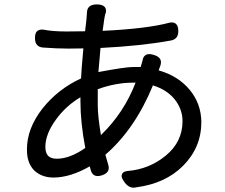

<svg xmlns="http://www.w3.org/2000/svg" viewBox="-20 -789 1040 887"><path d="M772.5 -685.5Q803.7 -685.5 803.7 -645.5Q803.7 -624 793.5 -613.8Q783.2 -603.5 767.6 -601.6Q635.7 -577.1 444.3 -567.4Q440.4 -530.3 434.6 -456.1Q558.6 -479.5 594.7 -479.5Q595.7 -479.5 596.7 -479.5H629.9L638.7 -509.8Q640.6 -523.4 648.4 -531.2Q656.2 -539.1 669.9 -539.1Q677.7 -539.1 687.5 -536.1Q706.1 -531.2 714.8 -522.5Q723.6 -513.7 723.6 -502Q723.6 -495.1 721.7 -488.3L712.9 -463.9Q802.7 -438.5 856 -374.5Q909.2 -310.5 910.2 -225.6Q910.2 -107.4 825.2 -22.5Q744.1 58.6 610.4 76.2Q603.5 78.1 597.7 78.1Q571.3 78.1 551.8 47.9Q542 33.2 542 24.4Q542 4.9 567.4 1Q567.4 1 568.4 1Q668.9 -6.8 746.1 -70.3Q823.2 -133.8 823.2 -229.5Q823.2 -285.2 786.1 -331.1Q750 -375 686.5 -394.5Q603.5 -192.4 466.8 -74.2L480.5 -26.4Q482.4 -19.5 482.4 -13.7Q482.4 0 473.6 8.3Q464.8 16.6 452.6 20.5Q440.4 24.4 432.6 24.4Q418 24.4 410.2 16.6Q402.3 8.8 399.4 -2.9L394.5 -20.5Q304.7 31.2 226.6 31.2Q172.9 31.2 137.7 -2Q104.5 -36.1 104.5 -95.7Q104.5 -97.7 104.5 -99.6Q104.5 -195.3 175.8 -287.1Q248 -377.9 354.5 -426.8Q355.5 -460.9 365.2 -565.4L295.9 -564.5Q243.2 -564.5 179.7 -569.3Q162.1 -570.3 151.9 -580.6Q141.6 -590.8 141.6 -613.3Q141.6 -635.7 150.4 -644Q159.2 -652.3 171.9 -652.3Q174.8 -652.3 178.7 -652.3Q221.7 -643.6 285.6 -643.6Q349.6 -643.6 373 -644.5L378.9 -694.3Q380.9 -723.6 381.8 -731.4Q382.8 -768.6 427.7 -768.6Q452.1 -768.6 462.9 -757.8Q469.7 -751 469.7 -739.3Q469.7 -728.5 466.8 -725.6Q462.9 -714.8 454.1 -646.5Q660.2 -656.2 764.6 -684.6Q769.5 -685.5 772.5 -685.5ZM595.7 -407.2Q515.6 -407.2 431.6 -377V-309.6Q431.6 -306.6 431.6 -303.7Q431.6 -252.9 446.3 -165Q552.7 -267.6 606.4 -407.2ZM242.2 -55.7Q302.7 -55.7 374 -105.5Q351.6 -221.7 351.6 -323.2Q351.6 -327.1 351.6 -331.5Q351.6 -335.9 351.6 -339.8Q284.2 -299.8 238.3 -236.3Q190.4 -170.9 189.5 -111.3Q189.5 -82 202.6 -68.8Q215.8 -55.7 242.2 -55.7Z"/></svg>

Font: TaiwanPearl
Style: Regular
Weight: 400
Version: Version 2.102